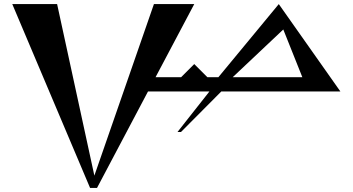

<svg xmlns="http://www.w3.org/2000/svg" viewBox="-20 -447 1723 938"><path d="M1342 -427 1047 -70H993L929 -134L865 -70H740L929 -427H732L441 411L259 -427H40L420 471H454L703 0H1003L847 198H864L1061 0H1643ZM1364 -303 1457 -70H1117Z"/></svg>

Font: Am-Hal
Style: Regular
Weight: 400
Designer: Multible Designers
Foundry: Kief Type Foundry
Version: Version 1.000;PS 001.000;hotconv 1.0.88;makeotf.lib2.5.64775